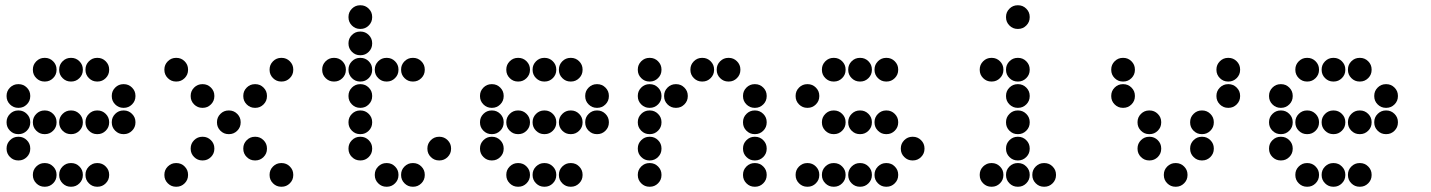

<svg xmlns="http://www.w3.org/2000/svg" viewBox="-20 -715 5440 730"><path d="M149 -495Q131 -495 118 -482Q105 -469 105 -451V-449Q105 -431 118 -418Q131 -405 149 -405H151Q169 -405 182 -418Q195 -431 195 -449V-451Q195 -469 182 -482Q169 -495 151 -495ZM249 -495Q231 -495 218 -482Q205 -469 205 -451V-449Q205 -431 218 -418Q231 -405 249 -405H251Q269 -405 282 -418Q295 -431 295 -449V-451Q295 -469 282 -482Q269 -495 251 -495ZM349 -495Q331 -495 318 -482Q305 -469 305 -451V-449Q305 -431 318 -418Q331 -405 349 -405H351Q369 -405 382 -418Q395 -431 395 -449V-451Q395 -469 382 -482Q369 -495 351 -495ZM49 -395Q31 -395 18 -382Q5 -369 5 -351V-349Q5 -331 18 -318Q31 -305 49 -305H51Q69 -305 82 -318Q95 -331 95 -349V-351Q95 -369 82 -382Q69 -395 51 -395ZM449 -395Q431 -395 418 -382Q405 -369 405 -351V-349Q405 -331 418 -318Q431 -305 449 -305H451Q469 -305 482 -318Q495 -331 495 -349V-351Q495 -369 482 -382Q469 -395 451 -395ZM49 -295Q31 -295 18 -282Q5 -269 5 -251V-249Q5 -231 18 -218Q31 -205 49 -205H51Q69 -205 82 -218Q95 -231 95 -249V-251Q95 -269 82 -282Q69 -295 51 -295ZM149 -295Q131 -295 118 -282Q105 -269 105 -251V-249Q105 -231 118 -218Q131 -205 149 -205H151Q169 -205 182 -218Q195 -231 195 -249V-251Q195 -269 182 -282Q169 -295 151 -295ZM249 -295Q231 -295 218 -282Q205 -269 205 -251V-249Q205 -231 218 -218Q231 -205 249 -205H251Q269 -205 282 -218Q295 -231 295 -249V-251Q295 -269 282 -282Q269 -295 251 -295ZM349 -295Q331 -295 318 -282Q305 -269 305 -251V-249Q305 -231 318 -218Q331 -205 349 -205H351Q369 -205 382 -218Q395 -231 395 -249V-251Q395 -269 382 -282Q369 -295 351 -295ZM449 -295Q431 -295 418 -282Q405 -269 405 -251V-249Q405 -231 418 -218Q431 -205 449 -205H451Q469 -205 482 -218Q495 -231 495 -249V-251Q495 -269 482 -282Q469 -295 451 -295ZM49 -195Q31 -195 18 -182Q5 -169 5 -151V-149Q5 -131 18 -118Q31 -105 49 -105H51Q69 -105 82 -118Q95 -131 95 -149V-151Q95 -169 82 -182Q69 -195 51 -195ZM149 -95Q131 -95 118 -82Q105 -69 105 -51V-49Q105 -31 118 -18Q131 -5 149 -5H151Q169 -5 182 -18Q195 -31 195 -49V-51Q195 -69 182 -82Q169 -95 151 -95ZM249 -95Q231 -95 218 -82Q205 -69 205 -51V-49Q205 -31 218 -18Q231 -5 249 -5H251Q269 -5 282 -18Q295 -31 295 -49V-51Q295 -69 282 -82Q269 -95 251 -95ZM349 -95Q331 -95 318 -82Q305 -69 305 -51V-49Q305 -31 318 -18Q331 -5 349 -5H351Q369 -5 382 -18Q395 -31 395 -49V-51Q395 -69 382 -82Q369 -95 351 -95Z M649 -495Q631 -495 618 -482Q605 -469 605 -451V-449Q605 -431 618 -418Q631 -405 649 -405H651Q669 -405 682 -418Q695 -431 695 -449V-451Q695 -469 682 -482Q669 -495 651 -495ZM1049 -495Q1031 -495 1018 -482Q1005 -469 1005 -451V-449Q1005 -431 1018 -418Q1031 -405 1049 -405H1051Q1069 -405 1082 -418Q1095 -431 1095 -449V-451Q1095 -469 1082 -482Q1069 -495 1051 -495ZM749 -395Q731 -395 718 -382Q705 -369 705 -351V-349Q705 -331 718 -318Q731 -305 749 -305H751Q769 -305 782 -318Q795 -331 795 -349V-351Q795 -369 782 -382Q769 -395 751 -395ZM949 -395Q931 -395 918 -382Q905 -369 905 -351V-349Q905 -331 918 -318Q931 -305 949 -305H951Q969 -305 982 -318Q995 -331 995 -349V-351Q995 -369 982 -382Q969 -395 951 -395ZM849 -295Q831 -295 818 -282Q805 -269 805 -251V-249Q805 -231 818 -218Q831 -205 849 -205H851Q869 -205 882 -218Q895 -231 895 -249V-251Q895 -269 882 -282Q869 -295 851 -295ZM749 -195Q731 -195 718 -182Q705 -169 705 -151V-149Q705 -131 718 -118Q731 -105 749 -105H751Q769 -105 782 -118Q795 -131 795 -149V-151Q795 -169 782 -182Q769 -195 751 -195ZM949 -195Q931 -195 918 -182Q905 -169 905 -151V-149Q905 -131 918 -118Q931 -105 949 -105H951Q969 -105 982 -118Q995 -131 995 -149V-151Q995 -169 982 -182Q969 -195 951 -195ZM649 -95Q631 -95 618 -82Q605 -69 605 -51V-49Q605 -31 618 -18Q631 -5 649 -5H651Q669 -5 682 -18Q695 -31 695 -49V-51Q695 -69 682 -82Q669 -95 651 -95ZM1049 -95Q1031 -95 1018 -82Q1005 -69 1005 -51V-49Q1005 -31 1018 -18Q1031 -5 1049 -5H1051Q1069 -5 1082 -18Q1095 -31 1095 -49V-51Q1095 -69 1082 -82Q1069 -95 1051 -95Z M1349 -695Q1331 -695 1318 -682Q1305 -669 1305 -651V-649Q1305 -631 1318 -618Q1331 -605 1349 -605H1351Q1369 -605 1382 -618Q1395 -631 1395 -649V-651Q1395 -669 1382 -682Q1369 -695 1351 -695ZM1349 -595Q1331 -595 1318 -582Q1305 -569 1305 -551V-549Q1305 -531 1318 -518Q1331 -505 1349 -505H1351Q1369 -505 1382 -518Q1395 -531 1395 -549V-551Q1395 -569 1382 -582Q1369 -595 1351 -595ZM1249 -495Q1231 -495 1218 -482Q1205 -469 1205 -451V-449Q1205 -431 1218 -418Q1231 -405 1249 -405H1251Q1269 -405 1282 -418Q1295 -431 1295 -449V-451Q1295 -469 1282 -482Q1269 -495 1251 -495ZM1349 -495Q1331 -495 1318 -482Q1305 -469 1305 -451V-449Q1305 -431 1318 -418Q1331 -405 1349 -405H1351Q1369 -405 1382 -418Q1395 -431 1395 -449V-451Q1395 -469 1382 -482Q1369 -495 1351 -495ZM1449 -495Q1431 -495 1418 -482Q1405 -469 1405 -451V-449Q1405 -431 1418 -418Q1431 -405 1449 -405H1451Q1469 -405 1482 -418Q1495 -431 1495 -449V-451Q1495 -469 1482 -482Q1469 -495 1451 -495ZM1549 -495Q1531 -495 1518 -482Q1505 -469 1505 -451V-449Q1505 -431 1518 -418Q1531 -405 1549 -405H1551Q1569 -405 1582 -418Q1595 -431 1595 -449V-451Q1595 -469 1582 -482Q1569 -495 1551 -495ZM1349 -395Q1331 -395 1318 -382Q1305 -369 1305 -351V-349Q1305 -331 1318 -318Q1331 -305 1349 -305H1351Q1369 -305 1382 -318Q1395 -331 1395 -349V-351Q1395 -369 1382 -382Q1369 -395 1351 -395ZM1349 -295Q1331 -295 1318 -282Q1305 -269 1305 -251V-249Q1305 -231 1318 -218Q1331 -205 1349 -205H1351Q1369 -205 1382 -218Q1395 -231 1395 -249V-251Q1395 -269 1382 -282Q1369 -295 1351 -295ZM1349 -195Q1331 -195 1318 -182Q1305 -169 1305 -151V-149Q1305 -131 1318 -118Q1331 -105 1349 -105H1351Q1369 -105 1382 -118Q1395 -131 1395 -149V-151Q1395 -169 1382 -182Q1369 -195 1351 -195ZM1649 -195Q1631 -195 1618 -182Q1605 -169 1605 -151V-149Q1605 -131 1618 -118Q1631 -105 1649 -105H1651Q1669 -105 1682 -118Q1695 -131 1695 -149V-151Q1695 -169 1682 -182Q1669 -195 1651 -195ZM1449 -95Q1431 -95 1418 -82Q1405 -69 1405 -51V-49Q1405 -31 1418 -18Q1431 -5 1449 -5H1451Q1469 -5 1482 -18Q1495 -31 1495 -49V-51Q1495 -69 1482 -82Q1469 -95 1451 -95ZM1549 -95Q1531 -95 1518 -82Q1505 -69 1505 -51V-49Q1505 -31 1518 -18Q1531 -5 1549 -5H1551Q1569 -5 1582 -18Q1595 -31 1595 -49V-51Q1595 -69 1582 -82Q1569 -95 1551 -95Z M1949 -495Q1931 -495 1918 -482Q1905 -469 1905 -451V-449Q1905 -431 1918 -418Q1931 -405 1949 -405H1951Q1969 -405 1982 -418Q1995 -431 1995 -449V-451Q1995 -469 1982 -482Q1969 -495 1951 -495ZM2049 -495Q2031 -495 2018 -482Q2005 -469 2005 -451V-449Q2005 -431 2018 -418Q2031 -405 2049 -405H2051Q2069 -405 2082 -418Q2095 -431 2095 -449V-451Q2095 -469 2082 -482Q2069 -495 2051 -495ZM2149 -495Q2131 -495 2118 -482Q2105 -469 2105 -451V-449Q2105 -431 2118 -418Q2131 -405 2149 -405H2151Q2169 -405 2182 -418Q2195 -431 2195 -449V-451Q2195 -469 2182 -482Q2169 -495 2151 -495ZM1849 -395Q1831 -395 1818 -382Q1805 -369 1805 -351V-349Q1805 -331 1818 -318Q1831 -305 1849 -305H1851Q1869 -305 1882 -318Q1895 -331 1895 -349V-351Q1895 -369 1882 -382Q1869 -395 1851 -395ZM2249 -395Q2231 -395 2218 -382Q2205 -369 2205 -351V-349Q2205 -331 2218 -318Q2231 -305 2249 -305H2251Q2269 -305 2282 -318Q2295 -331 2295 -349V-351Q2295 -369 2282 -382Q2269 -395 2251 -395ZM1849 -295Q1831 -295 1818 -282Q1805 -269 1805 -251V-249Q1805 -231 1818 -218Q1831 -205 1849 -205H1851Q1869 -205 1882 -218Q1895 -231 1895 -249V-251Q1895 -269 1882 -282Q1869 -295 1851 -295ZM1949 -295Q1931 -295 1918 -282Q1905 -269 1905 -251V-249Q1905 -231 1918 -218Q1931 -205 1949 -205H1951Q1969 -205 1982 -218Q1995 -231 1995 -249V-251Q1995 -269 1982 -282Q1969 -295 1951 -295ZM2049 -295Q2031 -295 2018 -282Q2005 -269 2005 -251V-249Q2005 -231 2018 -218Q2031 -205 2049 -205H2051Q2069 -205 2082 -218Q2095 -231 2095 -249V-251Q2095 -269 2082 -282Q2069 -295 2051 -295ZM2149 -295Q2131 -295 2118 -282Q2105 -269 2105 -251V-249Q2105 -231 2118 -218Q2131 -205 2149 -205H2151Q2169 -205 2182 -218Q2195 -231 2195 -249V-251Q2195 -269 2182 -282Q2169 -295 2151 -295ZM2249 -295Q2231 -295 2218 -282Q2205 -269 2205 -251V-249Q2205 -231 2218 -218Q2231 -205 2249 -205H2251Q2269 -205 2282 -218Q2295 -231 2295 -249V-251Q2295 -269 2282 -282Q2269 -295 2251 -295ZM1849 -195Q1831 -195 1818 -182Q1805 -169 1805 -151V-149Q1805 -131 1818 -118Q1831 -105 1849 -105H1851Q1869 -105 1882 -118Q1895 -131 1895 -149V-151Q1895 -169 1882 -182Q1869 -195 1851 -195ZM1949 -95Q1931 -95 1918 -82Q1905 -69 1905 -51V-49Q1905 -31 1918 -18Q1931 -5 1949 -5H1951Q1969 -5 1982 -18Q1995 -31 1995 -49V-51Q1995 -69 1982 -82Q1969 -95 1951 -95ZM2049 -95Q2031 -95 2018 -82Q2005 -69 2005 -51V-49Q2005 -31 2018 -18Q2031 -5 2049 -5H2051Q2069 -5 2082 -18Q2095 -31 2095 -49V-51Q2095 -69 2082 -82Q2069 -95 2051 -95ZM2149 -95Q2131 -95 2118 -82Q2105 -69 2105 -51V-49Q2105 -31 2118 -18Q2131 -5 2149 -5H2151Q2169 -5 2182 -18Q2195 -31 2195 -49V-51Q2195 -69 2182 -82Q2169 -95 2151 -95Z M2449 -495Q2431 -495 2418 -482Q2405 -469 2405 -451V-449Q2405 -431 2418 -418Q2431 -405 2449 -405H2451Q2469 -405 2482 -418Q2495 -431 2495 -449V-451Q2495 -469 2482 -482Q2469 -495 2451 -495ZM2649 -495Q2631 -495 2618 -482Q2605 -469 2605 -451V-449Q2605 -431 2618 -418Q2631 -405 2649 -405H2651Q2669 -405 2682 -418Q2695 -431 2695 -449V-451Q2695 -469 2682 -482Q2669 -495 2651 -495ZM2749 -495Q2731 -495 2718 -482Q2705 -469 2705 -451V-449Q2705 -431 2718 -418Q2731 -405 2749 -405H2751Q2769 -405 2782 -418Q2795 -431 2795 -449V-451Q2795 -469 2782 -482Q2769 -495 2751 -495ZM2449 -395Q2431 -395 2418 -382Q2405 -369 2405 -351V-349Q2405 -331 2418 -318Q2431 -305 2449 -305H2451Q2469 -305 2482 -318Q2495 -331 2495 -349V-351Q2495 -369 2482 -382Q2469 -395 2451 -395ZM2549 -395Q2531 -395 2518 -382Q2505 -369 2505 -351V-349Q2505 -331 2518 -318Q2531 -305 2549 -305H2551Q2569 -305 2582 -318Q2595 -331 2595 -349V-351Q2595 -369 2582 -382Q2569 -395 2551 -395ZM2849 -395Q2831 -395 2818 -382Q2805 -369 2805 -351V-349Q2805 -331 2818 -318Q2831 -305 2849 -305H2851Q2869 -305 2882 -318Q2895 -331 2895 -349V-351Q2895 -369 2882 -382Q2869 -395 2851 -395ZM2449 -295Q2431 -295 2418 -282Q2405 -269 2405 -251V-249Q2405 -231 2418 -218Q2431 -205 2449 -205H2451Q2469 -205 2482 -218Q2495 -231 2495 -249V-251Q2495 -269 2482 -282Q2469 -295 2451 -295ZM2849 -295Q2831 -295 2818 -282Q2805 -269 2805 -251V-249Q2805 -231 2818 -218Q2831 -205 2849 -205H2851Q2869 -205 2882 -218Q2895 -231 2895 -249V-251Q2895 -269 2882 -282Q2869 -295 2851 -295ZM2449 -195Q2431 -195 2418 -182Q2405 -169 2405 -151V-149Q2405 -131 2418 -118Q2431 -105 2449 -105H2451Q2469 -105 2482 -118Q2495 -131 2495 -149V-151Q2495 -169 2482 -182Q2469 -195 2451 -195ZM2849 -195Q2831 -195 2818 -182Q2805 -169 2805 -151V-149Q2805 -131 2818 -118Q2831 -105 2849 -105H2851Q2869 -105 2882 -118Q2895 -131 2895 -149V-151Q2895 -169 2882 -182Q2869 -195 2851 -195ZM2449 -95Q2431 -95 2418 -82Q2405 -69 2405 -51V-49Q2405 -31 2418 -18Q2431 -5 2449 -5H2451Q2469 -5 2482 -18Q2495 -31 2495 -49V-51Q2495 -69 2482 -82Q2469 -95 2451 -95ZM2849 -95Q2831 -95 2818 -82Q2805 -69 2805 -51V-49Q2805 -31 2818 -18Q2831 -5 2849 -5H2851Q2869 -5 2882 -18Q2895 -31 2895 -49V-51Q2895 -69 2882 -82Q2869 -95 2851 -95Z M3149 -495Q3131 -495 3118 -482Q3105 -469 3105 -451V-449Q3105 -431 3118 -418Q3131 -405 3149 -405H3151Q3169 -405 3182 -418Q3195 -431 3195 -449V-451Q3195 -469 3182 -482Q3169 -495 3151 -495ZM3249 -495Q3231 -495 3218 -482Q3205 -469 3205 -451V-449Q3205 -431 3218 -418Q3231 -405 3249 -405H3251Q3269 -405 3282 -418Q3295 -431 3295 -449V-451Q3295 -469 3282 -482Q3269 -495 3251 -495ZM3349 -495Q3331 -495 3318 -482Q3305 -469 3305 -451V-449Q3305 -431 3318 -418Q3331 -405 3349 -405H3351Q3369 -405 3382 -418Q3395 -431 3395 -449V-451Q3395 -469 3382 -482Q3369 -495 3351 -495ZM3049 -395Q3031 -395 3018 -382Q3005 -369 3005 -351V-349Q3005 -331 3018 -318Q3031 -305 3049 -305H3051Q3069 -305 3082 -318Q3095 -331 3095 -349V-351Q3095 -369 3082 -382Q3069 -395 3051 -395ZM3149 -295Q3131 -295 3118 -282Q3105 -269 3105 -251V-249Q3105 -231 3118 -218Q3131 -205 3149 -205H3151Q3169 -205 3182 -218Q3195 -231 3195 -249V-251Q3195 -269 3182 -282Q3169 -295 3151 -295ZM3249 -295Q3231 -295 3218 -282Q3205 -269 3205 -251V-249Q3205 -231 3218 -218Q3231 -205 3249 -205H3251Q3269 -205 3282 -218Q3295 -231 3295 -249V-251Q3295 -269 3282 -282Q3269 -295 3251 -295ZM3349 -295Q3331 -295 3318 -282Q3305 -269 3305 -251V-249Q3305 -231 3318 -218Q3331 -205 3349 -205H3351Q3369 -205 3382 -218Q3395 -231 3395 -249V-251Q3395 -269 3382 -282Q3369 -295 3351 -295ZM3449 -195Q3431 -195 3418 -182Q3405 -169 3405 -151V-149Q3405 -131 3418 -118Q3431 -105 3449 -105H3451Q3469 -105 3482 -118Q3495 -131 3495 -149V-151Q3495 -169 3482 -182Q3469 -195 3451 -195ZM3049 -95Q3031 -95 3018 -82Q3005 -69 3005 -51V-49Q3005 -31 3018 -18Q3031 -5 3049 -5H3051Q3069 -5 3082 -18Q3095 -31 3095 -49V-51Q3095 -69 3082 -82Q3069 -95 3051 -95ZM3149 -95Q3131 -95 3118 -82Q3105 -69 3105 -51V-49Q3105 -31 3118 -18Q3131 -5 3149 -5H3151Q3169 -5 3182 -18Q3195 -31 3195 -49V-51Q3195 -69 3182 -82Q3169 -95 3151 -95ZM3249 -95Q3231 -95 3218 -82Q3205 -69 3205 -51V-49Q3205 -31 3218 -18Q3231 -5 3249 -5H3251Q3269 -5 3282 -18Q3295 -31 3295 -49V-51Q3295 -69 3282 -82Q3269 -95 3251 -95ZM3349 -95Q3331 -95 3318 -82Q3305 -69 3305 -51V-49Q3305 -31 3318 -18Q3331 -5 3349 -5H3351Q3369 -5 3382 -18Q3395 -31 3395 -49V-51Q3395 -69 3382 -82Q3369 -95 3351 -95Z M3849 -695Q3831 -695 3818 -682Q3805 -669 3805 -651V-649Q3805 -631 3818 -618Q3831 -605 3849 -605H3851Q3869 -605 3882 -618Q3895 -631 3895 -649V-651Q3895 -669 3882 -682Q3869 -695 3851 -695ZM3749 -495Q3731 -495 3718 -482Q3705 -469 3705 -451V-449Q3705 -431 3718 -418Q3731 -405 3749 -405H3751Q3769 -405 3782 -418Q3795 -431 3795 -449V-451Q3795 -469 3782 -482Q3769 -495 3751 -495ZM3849 -495Q3831 -495 3818 -482Q3805 -469 3805 -451V-449Q3805 -431 3818 -418Q3831 -405 3849 -405H3851Q3869 -405 3882 -418Q3895 -431 3895 -449V-451Q3895 -469 3882 -482Q3869 -495 3851 -495ZM3849 -395Q3831 -395 3818 -382Q3805 -369 3805 -351V-349Q3805 -331 3818 -318Q3831 -305 3849 -305H3851Q3869 -305 3882 -318Q3895 -331 3895 -349V-351Q3895 -369 3882 -382Q3869 -395 3851 -395ZM3849 -295Q3831 -295 3818 -282Q3805 -269 3805 -251V-249Q3805 -231 3818 -218Q3831 -205 3849 -205H3851Q3869 -205 3882 -218Q3895 -231 3895 -249V-251Q3895 -269 3882 -282Q3869 -295 3851 -295ZM3849 -195Q3831 -195 3818 -182Q3805 -169 3805 -151V-149Q3805 -131 3818 -118Q3831 -105 3849 -105H3851Q3869 -105 3882 -118Q3895 -131 3895 -149V-151Q3895 -169 3882 -182Q3869 -195 3851 -195ZM3749 -95Q3731 -95 3718 -82Q3705 -69 3705 -51V-49Q3705 -31 3718 -18Q3731 -5 3749 -5H3751Q3769 -5 3782 -18Q3795 -31 3795 -49V-51Q3795 -69 3782 -82Q3769 -95 3751 -95ZM3849 -95Q3831 -95 3818 -82Q3805 -69 3805 -51V-49Q3805 -31 3818 -18Q3831 -5 3849 -5H3851Q3869 -5 3882 -18Q3895 -31 3895 -49V-51Q3895 -69 3882 -82Q3869 -95 3851 -95ZM3949 -95Q3931 -95 3918 -82Q3905 -69 3905 -51V-49Q3905 -31 3918 -18Q3931 -5 3949 -5H3951Q3969 -5 3982 -18Q3995 -31 3995 -49V-51Q3995 -69 3982 -82Q3969 -95 3951 -95Z M4249 -495Q4231 -495 4218 -482Q4205 -469 4205 -451V-449Q4205 -431 4218 -418Q4231 -405 4249 -405H4251Q4269 -405 4282 -418Q4295 -431 4295 -449V-451Q4295 -469 4282 -482Q4269 -495 4251 -495ZM4649 -495Q4631 -495 4618 -482Q4605 -469 4605 -451V-449Q4605 -431 4618 -418Q4631 -405 4649 -405H4651Q4669 -405 4682 -418Q4695 -431 4695 -449V-451Q4695 -469 4682 -482Q4669 -495 4651 -495ZM4249 -395Q4231 -395 4218 -382Q4205 -369 4205 -351V-349Q4205 -331 4218 -318Q4231 -305 4249 -305H4251Q4269 -305 4282 -318Q4295 -331 4295 -349V-351Q4295 -369 4282 -382Q4269 -395 4251 -395ZM4649 -395Q4631 -395 4618 -382Q4605 -369 4605 -351V-349Q4605 -331 4618 -318Q4631 -305 4649 -305H4651Q4669 -305 4682 -318Q4695 -331 4695 -349V-351Q4695 -369 4682 -382Q4669 -395 4651 -395ZM4349 -295Q4331 -295 4318 -282Q4305 -269 4305 -251V-249Q4305 -231 4318 -218Q4331 -205 4349 -205H4351Q4369 -205 4382 -218Q4395 -231 4395 -249V-251Q4395 -269 4382 -282Q4369 -295 4351 -295ZM4549 -295Q4531 -295 4518 -282Q4505 -269 4505 -251V-249Q4505 -231 4518 -218Q4531 -205 4549 -205H4551Q4569 -205 4582 -218Q4595 -231 4595 -249V-251Q4595 -269 4582 -282Q4569 -295 4551 -295ZM4349 -195Q4331 -195 4318 -182Q4305 -169 4305 -151V-149Q4305 -131 4318 -118Q4331 -105 4349 -105H4351Q4369 -105 4382 -118Q4395 -131 4395 -149V-151Q4395 -169 4382 -182Q4369 -195 4351 -195ZM4549 -195Q4531 -195 4518 -182Q4505 -169 4505 -151V-149Q4505 -131 4518 -118Q4531 -105 4549 -105H4551Q4569 -105 4582 -118Q4595 -131 4595 -149V-151Q4595 -169 4582 -182Q4569 -195 4551 -195ZM4449 -95Q4431 -95 4418 -82Q4405 -69 4405 -51V-49Q4405 -31 4418 -18Q4431 -5 4449 -5H4451Q4469 -5 4482 -18Q4495 -31 4495 -49V-51Q4495 -69 4482 -82Q4469 -95 4451 -95Z M4949 -495Q4931 -495 4918 -482Q4905 -469 4905 -451V-449Q4905 -431 4918 -418Q4931 -405 4949 -405H4951Q4969 -405 4982 -418Q4995 -431 4995 -449V-451Q4995 -469 4982 -482Q4969 -495 4951 -495ZM5049 -495Q5031 -495 5018 -482Q5005 -469 5005 -451V-449Q5005 -431 5018 -418Q5031 -405 5049 -405H5051Q5069 -405 5082 -418Q5095 -431 5095 -449V-451Q5095 -469 5082 -482Q5069 -495 5051 -495ZM5149 -495Q5131 -495 5118 -482Q5105 -469 5105 -451V-449Q5105 -431 5118 -418Q5131 -405 5149 -405H5151Q5169 -405 5182 -418Q5195 -431 5195 -449V-451Q5195 -469 5182 -482Q5169 -495 5151 -495ZM4849 -395Q4831 -395 4818 -382Q4805 -369 4805 -351V-349Q4805 -331 4818 -318Q4831 -305 4849 -305H4851Q4869 -305 4882 -318Q4895 -331 4895 -349V-351Q4895 -369 4882 -382Q4869 -395 4851 -395ZM5249 -395Q5231 -395 5218 -382Q5205 -369 5205 -351V-349Q5205 -331 5218 -318Q5231 -305 5249 -305H5251Q5269 -305 5282 -318Q5295 -331 5295 -349V-351Q5295 -369 5282 -382Q5269 -395 5251 -395ZM4849 -295Q4831 -295 4818 -282Q4805 -269 4805 -251V-249Q4805 -231 4818 -218Q4831 -205 4849 -205H4851Q4869 -205 4882 -218Q4895 -231 4895 -249V-251Q4895 -269 4882 -282Q4869 -295 4851 -295ZM4949 -295Q4931 -295 4918 -282Q4905 -269 4905 -251V-249Q4905 -231 4918 -218Q4931 -205 4949 -205H4951Q4969 -205 4982 -218Q4995 -231 4995 -249V-251Q4995 -269 4982 -282Q4969 -295 4951 -295ZM5049 -295Q5031 -295 5018 -282Q5005 -269 5005 -251V-249Q5005 -231 5018 -218Q5031 -205 5049 -205H5051Q5069 -205 5082 -218Q5095 -231 5095 -249V-251Q5095 -269 5082 -282Q5069 -295 5051 -295ZM5149 -295Q5131 -295 5118 -282Q5105 -269 5105 -251V-249Q5105 -231 5118 -218Q5131 -205 5149 -205H5151Q5169 -205 5182 -218Q5195 -231 5195 -249V-251Q5195 -269 5182 -282Q5169 -295 5151 -295ZM5249 -295Q5231 -295 5218 -282Q5205 -269 5205 -251V-249Q5205 -231 5218 -218Q5231 -205 5249 -205H5251Q5269 -205 5282 -218Q5295 -231 5295 -249V-251Q5295 -269 5282 -282Q5269 -295 5251 -295ZM4849 -195Q4831 -195 4818 -182Q4805 -169 4805 -151V-149Q4805 -131 4818 -118Q4831 -105 4849 -105H4851Q4869 -105 4882 -118Q4895 -131 4895 -149V-151Q4895 -169 4882 -182Q4869 -195 4851 -195ZM4949 -95Q4931 -95 4918 -82Q4905 -69 4905 -51V-49Q4905 -31 4918 -18Q4931 -5 4949 -5H4951Q4969 -5 4982 -18Q4995 -31 4995 -49V-51Q4995 -69 4982 -82Q4969 -95 4951 -95ZM5049 -95Q5031 -95 5018 -82Q5005 -69 5005 -51V-49Q5005 -31 5018 -18Q5031 -5 5049 -5H5051Q5069 -5 5082 -18Q5095 -31 5095 -49V-51Q5095 -69 5082 -82Q5069 -95 5051 -95ZM5149 -95Q5131 -95 5118 -82Q5105 -69 5105 -51V-49Q5105 -31 5118 -18Q5131 -5 5149 -5H5151Q5169 -5 5182 -18Q5195 -31 5195 -49V-51Q5195 -69 5182 -82Q5169 -95 5151 -95Z"/></svg>

Font: Doto Black Rounded Black
Style: Regular
Weight: 900
Monospace: yes
Version: Version 1.000